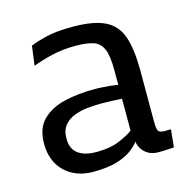

<svg xmlns="http://www.w3.org/2000/svg" viewBox="-83 -597 690 690"><g transform="rotate(-15 262.0 -252.5)"><path d="M439.5 -107.9Q439.5 -79.6 445.3 -73Q451.2 -66.4 468.8 -66.4Q474.1 -66.4 480.2 -66.7Q486.3 -66.9 491.2 -66.9L484.4 -1Q484.4 -1 473.9 -0.5Q463.4 0 450.7 0.7Q438 1.5 430.2 1.5Q402.3 1.5 386.2 -9.5Q370.1 -20.5 363.3 -34.4Q356.4 -48.3 356.4 -57.1Q346.2 -43 325.7 -27.6Q305.2 -12.2 270.5 -1.7Q235.8 8.8 182.6 8.8Q117.7 8.8 77.4 -30Q37.1 -68.8 37.1 -134.3Q37.1 -192.9 69.3 -223.6Q101.6 -254.4 152.8 -265.9Q204.1 -277.3 260.7 -277.3Q277.8 -277.3 293.9 -276.1Q310.1 -274.9 322.8 -273.9L349.6 -270V-325.2Q349.6 -377.4 338.9 -403.1Q328.1 -428.7 303.5 -437Q278.8 -445.3 236.8 -445.3Q188 -445.3 146.7 -435.3Q105.5 -425.3 76.7 -414.1L86.4 -486.3Q109.4 -496.1 147 -505.1Q184.6 -514.2 243.7 -514.2Q322.8 -514.2 365.2 -493.2Q407.7 -472.2 423.6 -424.8Q439.5 -377.4 439.5 -298.3ZM275.4 -221.2Q253.9 -221.2 227.1 -219Q200.2 -216.8 175.8 -208.3Q151.4 -199.7 135.5 -181.4Q119.6 -163.1 119.6 -130.9Q119.6 -93.3 143.8 -75.2Q168 -57.1 212.4 -57.1Q262.2 -57.1 296.1 -71Q330.1 -85 349.6 -99.6V-218.3L325.7 -219.7Z"/></g></svg>

Font: Mako
Style: Regular
Weight: 400
Designer: vernon adams
Foundry: vernon adams
Version: Version 1.100; ttfautohint (v1.8.4.7-5d5b);gftools[0.9.33]